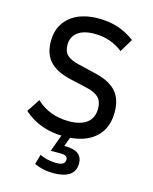

<svg xmlns="http://www.w3.org/2000/svg" viewBox="-129 -746 838 1053"><g transform="rotate(15 290.0 -220.0)"><path d="M282 12Q143 12 51 -71L100 -145Q174 -75 285 -75Q352 -75 387.5 -102.5Q423 -130 423 -183Q423 -223 402.5 -244.5Q382 -266 336 -277L231 -301Q152 -320 114.5 -361.5Q77 -403 77 -474Q77 -561 136.5 -611.5Q196 -662 300 -662Q417 -662 505 -595L460 -520Q391 -575 299 -575Q237 -575 203.5 -549.5Q170 -524 170 -478Q170 -441 190.5 -421Q211 -401 258 -390L363 -365Q441 -346 478.5 -304Q516 -262 516 -187Q516 -93 455 -40.5Q394 12 282 12ZM277 222Q244 222 218 216Q192 210 168 199L184 143Q228 164 278 164Q305 164 316.5 155.5Q328 147 328 132Q328 119 318 113Q308 107 283 107H232L271 0H320L297 62H302Q400 62 400 135Q400 179 368 200.5Q336 222 277 222Z"/></g></svg>

Font: Sometype Mono Medium
Style: Regular
Weight: 500
Monospace: yes
Designer: Ryoichi Tsunekawa
Foundry: Dharma Type
Version: Version 1.000; ttfautohint (v1.8.3)